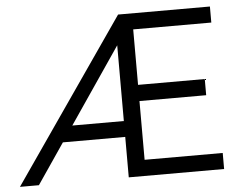

<svg xmlns="http://www.w3.org/2000/svg" viewBox="-50 -762 1055 824"><g transform="rotate(-5 477.0 -350.0)"><path d="M3.3 0 487.3 -700H882.9V-630.9H546.4V-391.9H833.8V-322.2H546.4V-69.1H882.9V0H472.1V-174.2H190.9L237.7 -242.6H472.1V-602.9L490.7 -596.2L85 0Z"/></g></svg>

Font: Lexend Medium
Style: Regular
Weight: 500
Designer: Bonnie Shaver-Troup, Thomas Jockin
Foundry: Lexend
Version: Version 1.005